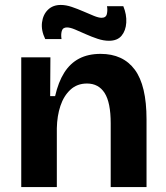

<svg xmlns="http://www.w3.org/2000/svg" viewBox="-20 -757 671 777"><path d="M66 0V-318V-525H184L183 -368H203Q216 -425 240 -463Q264 -501 300.5 -520Q337 -539 387 -539Q478 -539 525.5 -475Q573 -411 573 -274V0H428V-258Q428 -342 403.5 -380.5Q379 -419 332 -419Q292 -419 265 -394Q238 -369 224.5 -328.5Q211 -288 210 -238V0ZM421 -592Q399 -592 375 -600Q351 -608 327.5 -618.5Q304 -629 284 -637.5Q264 -646 251 -646Q234 -646 230 -631.5Q226 -617 229 -599H163Q146 -634 150 -666Q154 -698 174 -717.5Q194 -737 226 -737Q247 -737 270.5 -729Q294 -721 317 -711Q340 -701 359.5 -693Q379 -685 391 -685Q409 -685 412.5 -700.5Q416 -716 413 -732H479Q493 -698 491 -665.5Q489 -633 472 -612.5Q455 -592 421 -592Z"/></svg>

Font: Bricolage Grotesque 96pt ExtraBold
Style: Bold
Weight: 700
Version: Version 1.001;gftools[0.9.33.dev8+g029e19f]